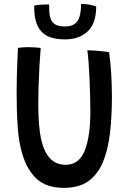

<svg xmlns="http://www.w3.org/2000/svg" viewBox="-20 -914 646 953"><path d="M297 18.5Q211 18.5 162.2 -26.2Q113.5 -71 90.5 -151Q73 -208 67.8 -284.2Q62.5 -360.5 62.5 -453Q62.5 -488 63.5 -530Q64.5 -572 66.2 -611.2Q68 -650.5 69 -676.5Q81 -678 94.2 -679Q107.5 -680 120 -680Q137 -680 153.5 -678.8Q170 -677.5 182 -676Q178.5 -635 175.8 -586Q173 -537 171.5 -487.5Q170 -438 170 -395Q170 -339.5 173.8 -295.2Q177.5 -251 185.5 -217.5Q214 -96 306 -96Q372 -96 400.2 -165.5Q428.5 -235 428.5 -360.5Q428.5 -388.5 427.5 -428.8Q426.5 -469 424.8 -513Q423 -557 420.2 -597Q417.5 -637 413.5 -664.5Q430.5 -664.5 453 -662.8Q475.5 -661 494.8 -658.8Q514 -656.5 521.5 -654.5Q528 -611 531.8 -551.5Q535.5 -492 535.5 -435Q535.5 -337 526 -254.2Q516.5 -171.5 491.2 -110.2Q466 -49 419.2 -15.2Q372.5 18.5 297 18.5ZM457.5 -882Q457.5 -797.5 415 -758Q372.5 -718.5 303 -718.5Q231 -718.5 195.8 -747.8Q160.5 -777 152.5 -835.5Q151 -847 150.2 -859.8Q149.5 -872.5 149.5 -886Q164.5 -890 186 -891Q207.5 -892 224 -892Q224 -876 224.5 -861.2Q225 -846.5 227.5 -834Q232 -809.5 249.2 -796Q266.5 -782.5 302 -782.5Q345.5 -782.5 364 -808.8Q382.5 -835 382.5 -894.5Q405 -894.5 425.5 -890.5Q446 -886.5 457.5 -882Z"/></svg>

Font: Grandstander
Style: Regular
Weight: 400
Designer: Tyler Finck
Foundry: Etcetera Type Co
Version: Version 1.200; ttfautohint (v1.8.3)